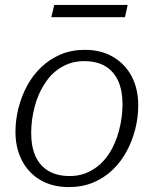

<svg xmlns="http://www.w3.org/2000/svg" viewBox="-20 -750 626 782"><path d="M447 -167Q458 -192 465 -219Q472 -246 475.5 -273Q479 -300 479 -325Q479 -381 461.5 -420Q444 -459 409.5 -480Q375 -501 322 -501Q288 -501 260 -490.5Q232 -480 209 -462Q186 -444 169 -419.5Q152 -395 139 -367Q128 -342 121 -315Q114 -288 110.5 -261.5Q107 -235 107 -209Q107 -153 124.5 -114Q142 -75 177 -54Q212 -33 264 -33Q298 -33 326 -43.5Q354 -54 377 -72Q400 -90 417.5 -114.5Q435 -139 447 -167ZM43 -213Q43 -261 55 -309Q67 -357 90 -400Q113 -443 147.5 -476Q182 -509 226.5 -528Q271 -547 326 -547Q392 -547 441 -518Q490 -489 516.5 -438.5Q543 -388 543 -321Q543 -272 531 -224.5Q519 -177 496 -134Q473 -91 438.5 -58Q404 -25 359.5 -6.5Q315 12 260 12Q194 12 145 -16.5Q96 -45 69.5 -96Q43 -147 43 -213ZM201 -730H500L489 -680H189Z"/></svg>

Font: Roboto Serif ExtraLight
Style: Italic
Weight: 250
Italic angle: -10°
Designer: Greg Gazdowicz
Foundry: Commercial Type
Version: Version 1.008